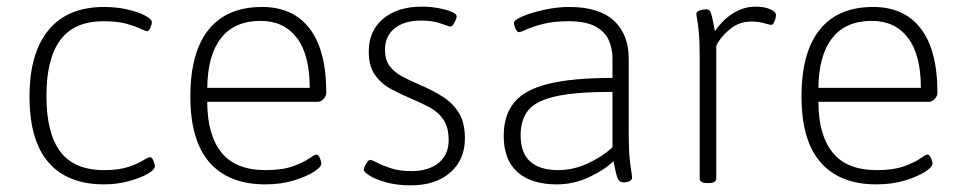

<svg xmlns="http://www.w3.org/2000/svg" viewBox="-20 -550 2907 579"><path d="M294 6Q184 6 126.5 -60Q69 -126 69 -259Q69 -390 126.5 -459.5Q184 -529 294 -529Q331 -529 364 -521.5Q397 -514 417.5 -503Q438 -492 438 -483Q438 -477 433.5 -466.5Q429 -456 424 -456Q418 -456 403 -463.5Q388 -471 361 -478.5Q334 -486 292 -486Q204 -486 162 -429.5Q120 -373 120 -261Q120 -148 162 -92.5Q204 -37 294 -37Q338 -37 366.5 -46.5Q395 -56 411 -66Q427 -76 433 -76Q438 -76 442.5 -65.5Q447 -55 447 -49Q447 -38 425 -25.5Q403 -13 367.5 -3.5Q332 6 294 6Z M780 6Q670 6 612 -60Q554 -126 554 -259Q554 -392 609 -460.5Q664 -529 770 -529Q864 -529 914 -463.5Q964 -398 964 -270Q964 -261 956 -252Q948 -243 938 -243H605Q605 -144 647.5 -90.5Q690 -37 781 -37Q831 -37 863 -48.5Q895 -60 912 -72Q929 -84 934 -84Q940 -84 944.5 -73.5Q949 -63 949 -57Q949 -46 926 -31.5Q903 -17 865 -5.5Q827 6 780 6ZM605 -285H914Q914 -385 875 -436Q836 -487 766 -487Q687 -487 646.5 -435Q606 -383 605 -285Z M1219 9Q1179 9 1147 0.5Q1115 -8 1096 -19.5Q1077 -31 1077 -38Q1077 -44 1084 -56Q1091 -68 1096 -68Q1101 -68 1117 -59.5Q1133 -51 1159 -42.5Q1185 -34 1220 -34Q1273 -34 1303 -59Q1333 -84 1333 -127Q1333 -166 1317.5 -189Q1302 -212 1276 -226Q1250 -240 1219 -253Q1188 -266 1158.5 -282Q1129 -298 1110.5 -324.5Q1092 -351 1092 -394Q1092 -457 1135.5 -493.5Q1179 -530 1252 -530Q1278 -530 1302 -525.5Q1326 -521 1341.5 -514.5Q1357 -508 1357 -501Q1357 -494 1350.5 -482Q1344 -470 1339 -470Q1334 -470 1309.5 -479Q1285 -488 1250 -488Q1199 -488 1170 -464.5Q1141 -441 1141 -400Q1141 -370 1154.5 -351.5Q1168 -333 1191 -320.5Q1214 -308 1242 -296Q1282 -279 1313.5 -259.5Q1345 -240 1363.5 -210Q1382 -180 1382 -133Q1382 -68 1337.5 -29.5Q1293 9 1219 9Z M1659 6Q1582 6 1540.5 -31Q1499 -68 1499 -140Q1499 -203 1531 -241.5Q1563 -280 1635 -297.5Q1707 -315 1827 -315V-374Q1827 -403 1816 -428.5Q1805 -454 1776 -470Q1747 -486 1694 -486Q1650 -486 1618.5 -478Q1587 -470 1568.5 -461.5Q1550 -453 1545 -453Q1539 -453 1534.5 -463.5Q1530 -474 1530 -481Q1530 -490 1556.5 -501Q1583 -512 1621.5 -520.5Q1660 -529 1696 -529Q1787 -529 1831.5 -487.5Q1876 -446 1876 -373V-150Q1876 -85 1881 -53Q1886 -21 1886 -14Q1886 -7 1878 -3.5Q1870 0 1860 0Q1848 0 1843 -11Q1838 -22 1830 -64Q1805 -39 1758 -16.5Q1711 6 1659 6ZM1664 -37Q1708 -37 1752 -57Q1796 -77 1827 -106V-273Q1716 -273 1656 -259.5Q1596 -246 1573 -217.5Q1550 -189 1550 -142Q1550 -37 1664 -37Z M2112 2Q2090 2 2090 -12V-373Q2090 -424 2087.5 -451Q2085 -478 2082.5 -490.5Q2080 -503 2080 -509Q2080 -515 2090.5 -518.5Q2101 -522 2110 -522Q2120 -522 2124 -510.5Q2128 -499 2136 -456Q2158 -489 2190 -509.5Q2222 -530 2259 -530Q2284 -530 2302 -522.5Q2320 -515 2320 -505Q2320 -496 2315.5 -485.5Q2311 -475 2306 -475Q2301 -475 2284.5 -480Q2268 -485 2246 -485Q2209 -485 2181 -462Q2153 -439 2140 -412V-12Q2140 2 2118 2Z M2623 6Q2513 6 2455 -60Q2397 -126 2397 -259Q2397 -392 2452 -460.5Q2507 -529 2613 -529Q2707 -529 2757 -463.5Q2807 -398 2807 -270Q2807 -261 2799 -252Q2791 -243 2781 -243H2448Q2448 -144 2490.5 -90.5Q2533 -37 2624 -37Q2674 -37 2706 -48.5Q2738 -60 2755 -72Q2772 -84 2777 -84Q2783 -84 2787.5 -73.5Q2792 -63 2792 -57Q2792 -46 2769 -31.5Q2746 -17 2708 -5.5Q2670 6 2623 6ZM2448 -285H2757Q2757 -385 2718 -436Q2679 -487 2609 -487Q2530 -487 2489.5 -435Q2449 -383 2448 -285Z"/></svg>

Font: Asap ExtraLight
Style: Regular
Weight: 200
Designer: Pablo Cosgaya
Foundry: Omnibus-Type
Version: Version 3.001; ttfautohint (v1.8.4.7-5d5b)